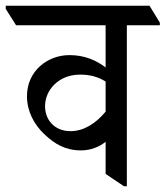

<svg xmlns="http://www.w3.org/2000/svg" viewBox="-59 -643 577 669"><path d="M223 -119C257 -119 287 -131 309 -149V-37L373 6H383V-555H498V-564L462 -623H-39V-612L-3 -555H309V-408C279 -431 238 -451 183 -451C107 -451 35 -396 35 -308C35 -256 59 -209 97 -174C131 -142 168 -119 223 -119ZM98 -273C98 -329 145 -383 220 -383C254 -383 281 -376 309 -359V-254C275 -213 233 -186 187 -186C130 -186 98 -226 98 -273Z"/></svg>

Font: Noto Serif Devanagari SemiCondensed
Style: Regular
Weight: 400
Width: 4
Designer: Universal Thirst, Indian Type Foundry and the Monotype Design Team
Foundry: Monotype Imaging Inc.
Version: Version 2.004